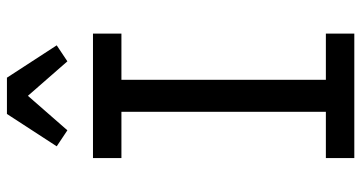

<svg xmlns="http://www.w3.org/2000/svg" viewBox="-258 -758 1017 540"><g transform="rotate(-90 250.0 -488.5)"><path d="M75 0V-80H205V-655H75V-735H425V-655H295V-80H425V0ZM153 -807 108 -837 199 -977H301L392 -837L347 -807L250 -918Z"/></g></svg>

Font: Iosevka Curly Medium
Style: Regular
Weight: 500
Monospace: yes
Designer: Belleve Invis
Foundry: Belleve Invis
Version: Version 22.1.2; ttfautohint (v1.8.4)